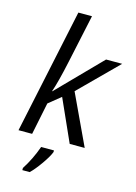

<svg xmlns="http://www.w3.org/2000/svg" viewBox="-143 -835 801 1130"><g transform="rotate(15 258.0 -269.5)"><path d="M161.1 -272.9 418 -535.2H516.1L287.1 -307.1L431.2 0H339.8L225.1 -255.9L150.9 -195.8L110.8 0H27.8L189 -759.8H272L209 -465.8Q181.2 -335.9 159.2 -272.9ZM260.3 61V70.8Q249.5 99.6 216.3 147Q183.1 194.3 155.3 221.2H110.4V208Q153.3 141.6 182.1 61Z"/></g></svg>

Font: OpenSans-Italic
Style: Italic
Weight: 400
Italic angle: -12°
Foundry: Ascender Corporation
Version: Version 1.10